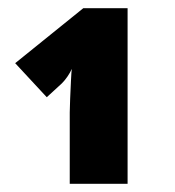

<svg xmlns="http://www.w3.org/2000/svg" viewBox="-20 -864 426 468"><path d="M291 -844V-416H150V-590Q150 -601 151 -623.5Q152 -646 153 -667.5Q154 -689 155 -696Q151 -687 144.5 -677.5Q138 -668 131 -661L94 -627L17 -710L183 -844Z"/></svg>

Font: Noto Sans Display Black
Style: Regular
Weight: 900
Designer: Monotype Design Team
Foundry: Monotype Imaging Inc.
Version: Version 2.003